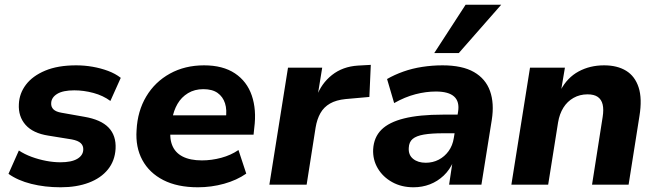

<svg xmlns="http://www.w3.org/2000/svg" viewBox="-20 -783 2787 814"><path d="M237 11Q170 11 112.5 -3.5Q55 -18 16 -46L60 -145Q84 -129 114 -118Q144 -107 175.5 -101Q207 -95 236 -95Q283 -95 307.5 -109.5Q332 -124 333 -148Q334 -165 322.5 -176Q311 -187 284 -192L185 -208Q120 -218 88.5 -253.5Q57 -289 60 -342Q62 -387 90 -424Q118 -461 171.5 -483.5Q225 -506 303 -506Q338 -506 372.5 -500Q407 -494 438 -482.5Q469 -471 492 -453L448 -355Q417 -378 376 -389Q335 -400 295 -400Q247 -400 222.5 -385Q198 -370 197 -346Q196 -330 206.5 -319.5Q217 -309 241 -305L337 -288Q408 -276 440.5 -242Q473 -208 470 -152Q467 -101 437.5 -64.5Q408 -28 356.5 -8.5Q305 11 237 11Z M819 11Q732 11 672.5 -19.5Q613 -50 583.5 -104.5Q554 -159 559 -231Q563 -312 600 -374Q637 -436 700.5 -471Q764 -506 845 -506Q925 -506 976 -472Q1027 -438 1047.5 -378Q1068 -318 1058 -241L1055 -212H681L693 -294H953L937 -279Q943 -317 934 -345Q925 -373 902.5 -389Q880 -405 842 -405Q805 -405 777 -388Q749 -371 732.5 -342.5Q716 -314 710 -278L705 -247Q697 -201 709.5 -168.5Q722 -136 754 -119.5Q786 -103 836 -103Q877 -103 918 -114Q959 -125 991 -147L1024 -47Q984 -19 930 -4Q876 11 819 11Z M1122 0 1201 -496H1346L1326 -373H1322Q1342 -429 1387.5 -465Q1433 -501 1498 -505L1552 -508L1546 -372L1445 -363Q1405 -359 1379 -344Q1353 -329 1338.5 -303.5Q1324 -278 1318 -242L1280 0Z M1733 11Q1682 11 1642.5 -11Q1603 -33 1581.5 -69.5Q1560 -106 1562 -150Q1565 -201 1597 -233Q1629 -265 1693.5 -281Q1758 -297 1857 -297H1934L1922 -218H1859Q1809 -218 1777 -212.5Q1745 -207 1729.5 -194Q1714 -181 1713 -156Q1711 -126 1731.5 -109.5Q1752 -93 1785 -93Q1815 -93 1840 -106Q1865 -119 1882 -142.5Q1899 -166 1904 -198L1922 -309Q1929 -352 1905.5 -373.5Q1882 -395 1828 -395Q1786 -395 1741.5 -383.5Q1697 -372 1651 -346L1621 -448Q1652 -466 1690 -479.5Q1728 -493 1770.5 -499.5Q1813 -506 1856 -506Q1940 -506 1989.5 -477.5Q2039 -449 2057.5 -397Q2076 -345 2065 -275L2021 0H1884L1899 -100H1903Q1887 -63 1861 -38.5Q1835 -14 1802.5 -1.5Q1770 11 1733 11ZM1821 -558 1954 -763H2105L1925 -558Z M2148 0 2227 -496H2375L2359 -401H2357Q2385 -454 2433 -480Q2481 -506 2541 -506Q2597 -506 2634.5 -483Q2672 -460 2687.5 -412.5Q2703 -365 2691 -291L2645 0H2490L2535 -287Q2540 -319 2535 -340Q2530 -361 2514.5 -372Q2499 -383 2471 -383Q2438 -383 2411.5 -368Q2385 -353 2368.5 -326.5Q2352 -300 2346 -264L2304 0Z"/></svg>

Font: Nunito Sans 10pt ExtraBold
Style: Italic
Weight: 800
Italic angle: -9°
Designer: Vernon Adams
Foundry: Vernon Adams
Version: Version 3.101;gftools[0.9.27]